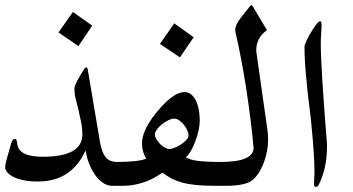

<svg xmlns="http://www.w3.org/2000/svg" viewBox="-20 -786 1366 742"><path d="M336.4 -687 283.2 -607.9 206.1 -660.6 261.7 -739.7ZM446.8 -67.9H412.6Q398.4 -67.9 383.1 -76.4Q367.7 -85 353.5 -102.3Q339.4 -119.6 327.9 -145.3Q316.4 -170.9 310.5 -205.1Q285.6 -147.5 239.7 -116Q193.8 -84.5 124.5 -84.5Q96.7 -84.5 73.7 -88.9Q50.8 -93.3 34.4 -101.1Q18.1 -108.9 9 -119.1Q0 -129.4 0 -141.1Q0 -148.9 6.3 -172.4Q12.7 -195.8 23.9 -234.4Q26.4 -241.2 29.3 -245.1Q32.2 -249 36.1 -249Q41.5 -249 43.5 -244.9Q45.4 -240.7 46.4 -232.4Q48.3 -206.1 73 -193.1Q97.7 -180.2 145 -180.2Q298.3 -180.2 298.3 -266.1Q298.3 -289.6 293.5 -313.7Q288.6 -337.9 283.2 -361.3Q277.8 -384.3 272.7 -403.3Q267.6 -422.4 267.6 -444.8Q267.6 -452.6 277.1 -471.2Q286.6 -489.7 303.2 -516.1Q305.7 -520 308.3 -522.9Q311 -525.9 313.5 -525.9Q318.4 -525.9 320.3 -510.7L361.3 -267.1Q365.2 -240.2 370.1 -220.2Q375 -200.2 382.8 -186.8Q390.6 -173.3 402.6 -166.7Q414.6 -160.2 432.1 -160.2H446.8Z M728.5 -642.1 675.3 -564.5 598.1 -616.2 653.3 -695.8ZM708.5 -262.7Q708.5 -272 703.4 -283.2Q698.2 -294.4 690.2 -304.4Q682.1 -314.5 672.4 -321Q662.6 -327.6 652.8 -327.6Q643.6 -327.6 630.9 -321.5Q618.2 -315.4 606.4 -306.2Q594.7 -296.9 586.7 -286.1Q578.6 -275.4 578.6 -265.6Q578.6 -257.8 584.5 -248Q590.3 -238.3 598.6 -229.7Q606.9 -221.2 616.9 -215.6Q627 -210 634.8 -210Q642.1 -210 654.5 -214.8Q667 -219.7 679 -227.5Q690.9 -235.4 699.7 -244.6Q708.5 -253.9 708.5 -262.7ZM847.7 -67.9H814Q769.5 -67.9 737.8 -71Q706.1 -74.2 682.6 -80.8Q659.2 -87.4 641.6 -96.9Q624 -106.4 607.9 -119.1Q594.7 -109.9 579.1 -100.8Q563.5 -91.8 544.2 -84.5Q524.9 -77.1 502 -72.5Q479 -67.9 451.7 -67.9H417.5V-160.2H432.1Q472.7 -160.2 501.7 -163.3Q530.8 -166.5 544.9 -173.3Q528.8 -199.2 528.8 -231.9Q528.8 -290.5 602.1 -371.6Q654.8 -430.2 693.4 -430.2Q707 -430.2 717.8 -421.9Q728.5 -413.6 736.1 -398.9Q743.7 -384.3 747.8 -363.8Q752 -343.3 752 -318.8Q752 -302.7 747.3 -281.7Q742.7 -260.7 735.1 -240.5Q727.5 -220.2 718 -203.4Q708.5 -186.5 698.2 -178.7Q709.5 -169.4 741 -164.8Q772.5 -160.2 833.5 -160.2H847.7Z M1014.2 -279.3Q1015.1 -271.5 1015.6 -262.9Q1016.1 -254.4 1016.1 -245.6Q1016.1 -223.6 1011.7 -200.7Q1007.3 -177.7 999.3 -156.7Q991.2 -135.7 980 -118.2Q968.8 -100.6 955.6 -89.8Q941.4 -78.6 914.8 -73.2Q888.2 -67.9 853 -67.9H818.8V-160.2H833.5Q896 -160.2 928 -173.8Q960 -187.5 960 -214.8V-217.3Q960 -218.3 959.7 -218.8Q959.5 -219.2 959.5 -219.7Q954.6 -273.4 947.5 -329.3Q940.4 -385.3 931.9 -440.9Q923.3 -496.6 913.1 -550.8Q902.8 -605 891.6 -654.8Q889.2 -660.2 889.2 -671.4Q889.2 -681.2 895 -692.6Q900.9 -704.1 909.4 -715.8Q918 -727.5 927.7 -739Q937.5 -750.5 944.8 -760.7Q948.2 -765.6 951.7 -765.6Q955.1 -765.6 957 -761.2L1011.7 -669.4Q970.2 -640.6 970.2 -590.8Q970.2 -586.9 971.7 -578.1Z M1243.2 -235.4Q1243.7 -231.9 1243.7 -227.5Q1243.7 -223.1 1243.7 -218.8Q1243.7 -134.3 1210.9 -70.3Q1208 -64 1201.7 -64Q1193.4 -64 1193.4 -72.8Q1193.4 -82.5 1194.3 -93.8Q1195.3 -105 1195.3 -118.7Q1195.3 -153.8 1192.4 -198.5Q1189.5 -243.2 1183.6 -301.8Q1183.6 -304.7 1182.4 -315.9Q1181.2 -327.1 1179.4 -342.8Q1177.7 -358.4 1175.3 -376.7Q1172.9 -395 1170.9 -412.1Q1168.9 -429.2 1167.5 -443.4Q1166 -457.5 1165.5 -464.8Q1161.6 -501 1159.2 -536.9Q1156.7 -572.8 1156.7 -605.5Q1156.7 -610.8 1161.9 -622.8Q1167 -634.8 1175.8 -650.9Q1190.4 -675.8 1200.9 -689.9Q1211.4 -704.1 1216.8 -704.1Q1222.7 -704.1 1222.7 -689Q1222.7 -674.8 1221.2 -657Q1219.7 -639.2 1219.7 -617.2Q1219.7 -571.3 1225.6 -476.6Q1231.4 -381.8 1243.2 -235.4Z"/></svg>

Font: XB Zar
Style: Regular
Weight: 400
Designer: Behnam
Foundry: Irmug
Version: Version 8.005 2009